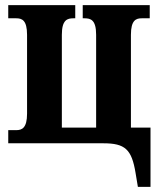

<svg xmlns="http://www.w3.org/2000/svg" viewBox="-20 -556 618 745"><path d="M515 169H564V-61H488V-421C488 -478 508 -485 530 -485H561V-536H301V-485H308C332 -485 353 -479 353 -421V-61H220V-421C220 -479 241 -485 265 -485H272V-536H12V-485H43C65 -485 85 -478 85 -421V-115C85 -59 65 -51 43 -51H12V0H381C465 0 491 23 506 115Z"/></svg>

Font: Noto Serif Condensed
Style: Bold
Weight: 700
Width: 3
Designer: Monotype Design Team
Foundry: Monotype Imaging Inc.
Version: Version 2.015